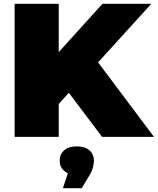

<svg xmlns="http://www.w3.org/2000/svg" viewBox="-20 -720 830 1010"><path d="M57 0V-700H289V-446L519 -700H776L496 -392L790 0H517L342 -232L289 -173V0ZM311 270 337 191Q325 186 317 178Q294 159 294 125Q294 91 318 70.5Q342 50 384 50Q426 50 450 70.5Q474 91 474 125Q474 139 469.5 158.5Q465 178 449 205L410 270Z"/></svg>

Font: Montserrat Thin Black
Style: Regular
Weight: 900
Version: Version 9.000